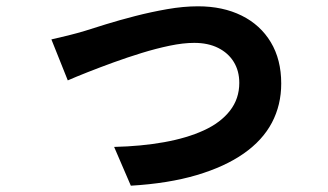

<svg xmlns="http://www.w3.org/2000/svg" viewBox="-20 -548 1040 609"><path d="M143 -423Q166 -428 196 -435.5Q226 -443 249 -450Q274 -458 316 -471Q358 -484 408.5 -497Q459 -510 510.5 -519Q562 -528 608 -528Q687 -528 746.5 -498.5Q806 -469 839 -414Q872 -359 872 -283Q872 -215 842.5 -159Q813 -103 753 -61Q693 -19 603.5 7.5Q514 34 395 41L342 -82Q428 -84 500.5 -97Q573 -110 626.5 -134.5Q680 -159 709.5 -197Q739 -235 739 -285Q739 -323 721.5 -351.5Q704 -380 672 -396Q640 -412 596 -412Q561 -412 518 -403Q475 -394 429.5 -380Q384 -366 340 -350Q296 -334 258 -319Q220 -304 195 -293Z"/></svg>

Font: Noto Sans JP Thin
Style: Bold
Weight: 700
Version: Version 2.004-H2;hotconv 1.0.118;makeotfexe 2.5.65603